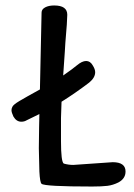

<svg xmlns="http://www.w3.org/2000/svg" viewBox="-20 -681 490 702"><path d="M124 -54Q126 -14 132 -9Q143 1 317 1Q352 1 372.5 -1.5Q393 -4 413 -14Q439 -28 439 -54Q439 -88 392 -88L248 -78Q230 -78 213 -83Q203 -90 203 -165V-250L205 -309Q256 -341 306 -379Q328 -397 328 -417Q328 -428 319 -442Q310 -458 295 -458Q280 -458 261 -442Q247 -430 211 -405L217 -492Q217 -501 219 -525Q226 -605 226 -627Q226 -661 178 -661Q158 -661 145 -654Q132 -647 132 -635L126 -354Q75 -326 51.5 -312Q28 -298 25 -290Q22 -284 22 -278Q22 -270 29 -255Q40 -236 58 -236Q69 -236 77 -241L124 -264L123 -217L122 -139Z"/></svg>

Font: Patrick Hand SC
Style: Regular
Weight: 400
Designer: Patrick Wagesreiter
Foundry: Patrick Wagesreiter
Version: Version 2.001; ttfautohint (v1.8.2)